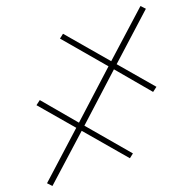

<svg xmlns="http://www.w3.org/2000/svg" viewBox="-20 -481 640 637"><path d="M154 136 136 127 233 -57 101 -132 112 -149 242 -74 340 -261 179 -353 189 -369 349 -278 446 -461 464 -452 367 -268 499 -193 488 -176 358 -251 260 -64 421 28 411 44 251 -47Z"/></svg>

Font: Iosevka Slab Thin Extended
Style: Regular
Weight: 100
Width: 7
Monospace: yes
Designer: Belleve Invis
Foundry: Belleve Invis
Version: Version 11.1.1; ttfautohint (v1.8.3)